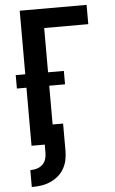

<svg xmlns="http://www.w3.org/2000/svg" viewBox="-62 -777 625 1041"><g transform="rotate(-5 250.0 -256.0)"><path d="M68 223V131H69Q87 131 104 126Q121 121 134 109Q147 97 152.5 80Q158 63 158 45V0H86V-316H34V-389H86V-735H450V-630H210V-389H296V-316H210V-105H267V45Q267 71 261.5 95.5Q256 120 243 142Q230 164 210.5 180Q191 196 167.5 206Q144 216 119 219.5Q94 223 69 223Z"/></g></svg>

Font: Iosevka SS18 Extrabold
Style: Regular
Weight: 800
Monospace: yes
Designer: Belleve Invis
Foundry: Belleve Invis
Version: Version 25.1.1; ttfautohint (v1.8.4)